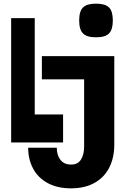

<svg xmlns="http://www.w3.org/2000/svg" viewBox="-20 -824 645 1050"><path d="M41 -725H170V-198H325V-45H41ZM369 76Q406.5 76 423.2 48Q440 20 440 -21V-390H209V-517H605V-33Q605 38.5 577.5 92.5Q550 146.5 496.8 176.2Q443.5 206 368 206Q293.5 206 240.5 177Q187.5 148 160.8 97.5Q134 47 134 -16H290.5Q290.5 24.5 310.5 50.2Q330.5 76 369 76ZM413 -712Q413 -762.5 434 -783.2Q455 -804 505 -804Q555.5 -804 576.2 -783.2Q597 -762.5 597 -712Q597 -662 576.2 -641Q555.5 -620 505 -620Q455 -620 434 -641Q413 -662 413 -712Z"/></svg>

Font: JuliaMono Black
Style: Regular
Weight: 900
Monospace: yes
Designer: cormullion
Foundry: corm
Version: Version 0.054; ttfautohint (v1.8.4)